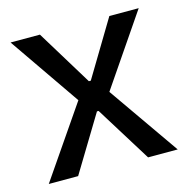

<svg xmlns="http://www.w3.org/2000/svg" viewBox="-83 -596 662 676"><g transform="rotate(-15 248.0 -258.0)"><path d="M14 0 191 -258 13 -516H120L244 -313H251L373 -516H480L304 -258L484 0H376L250 -203H244L121 0Z"/></g></svg>

Font: Bricolage Grotesque 72pt
Style: Regular
Weight: 400
Version: Version 1.001;gftools[0.9.33.dev8+g029e19f]